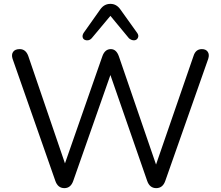

<svg xmlns="http://www.w3.org/2000/svg" viewBox="-20 -966 1141 993"><path d="M551 -884 454 -768Q443 -756 428 -757.5Q413 -759 408.5 -770Q404 -781 412 -795L499 -918Q519 -946 551 -946Q582 -946 602 -918L690 -795Q699 -782 693 -770Q687 -758 673.5 -757.5Q660 -757 647 -768ZM313 7Q279 7 266 -31L45 -662Q38 -684 48 -698Q58 -712 82 -712Q113 -712 126 -677L316 -121L509 -674Q522 -712 553 -712Q582 -712 595 -674L787 -115L981 -677Q992 -712 1024 -712Q1045 -712 1054.5 -698Q1064 -684 1057 -662L835 -31Q822 7 788 7Q754 7 741 -31L551 -578L359 -31Q346 7 313 7Z"/></svg>

Font: Nunito
Style: Regular
Weight: 400
Designer: Vernon Adams
Foundry: Vernon Adams
Version: Version 3.602